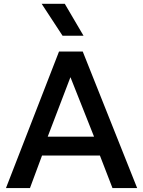

<svg xmlns="http://www.w3.org/2000/svg" viewBox="-20 -964 734 984"><path d="M10.5 0 282.5 -700H404L683 0H556.5L492 -167H195.5L133.5 0ZM224.5 -263.5H462L341 -568.5ZM300.5 -781 193.5 -944.5H312L408 -781Z"/></svg>

Font: Geologica Thin Cursive
Style: Regular
Weight: 400
Version: Version 1.010;gftools[0.9.28]